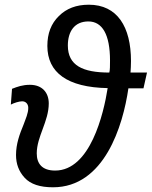

<svg xmlns="http://www.w3.org/2000/svg" viewBox="-20 -785 644 815"><path d="M205 10C423 10 502 -251 525 -410H589L604 -477H534C535 -489 536 -510 536 -526C536 -671 478 -765 357 -765C304 -765 262 -749 230 -717C197 -685 181 -643 181 -590C181 -477 266 -414 437 -411C420 -302 363 -61 214 -61C158 -61 136 -91 136 -134C136 -205 187 -270 187 -346C187 -391 160 -425 107 -425C76 -425 54 -417 31 -408L26 -341C39 -348 61 -355 74 -355C89 -355 100 -344 100 -327C100 -304 89 -281 80 -256C63 -215 48 -174 48 -127C48 -89 60 -57 85 -30C110 -3 150 10 205 10ZM444 -477C331 -477 268 -507 268 -592C268 -651 296 -694 355 -694C414 -694 447 -639 447 -528C447 -508 447 -486 444 -477Z"/></svg>

Font: BC Sans
Style: Italic
Weight: 400
Italic angle: -12°
Designer: Monotype Design Team
Designer: Province of B.C.
Foundry: Monotype Imaging Inc.
Version: Version 2.000;GOOG;noto-source:20170915:90ef993387c0